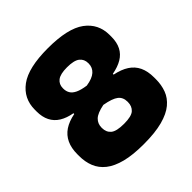

<svg xmlns="http://www.w3.org/2000/svg" viewBox="-179 -794 951 951"><g transform="rotate(-45 296.5 -318.0)"><path d="M295.5 18Q220 18 168.5 4.8Q117 -8.5 86 -33Q55 -57.5 41.2 -91.8Q27.5 -126 27.5 -167.5V-179.5Q27.5 -222.5 42 -253.5Q56.5 -284.5 85.2 -303.8Q114 -323 157.5 -331.5V-337Q117.5 -344 90 -361Q62.5 -378 48.5 -405.8Q34.5 -433.5 34.5 -472.5V-484Q34.5 -563 96.5 -608.8Q158.5 -654.5 295.5 -654.5Q434.5 -654.5 496.5 -608.8Q558.5 -563 558.5 -484V-472.5Q558.5 -432.5 544.2 -405Q530 -377.5 502.2 -361Q474.5 -344.5 433.5 -337V-331.5Q478 -322.5 507.2 -303.5Q536.5 -284.5 551 -254Q565.5 -223.5 565.5 -179.5V-167.5Q565.5 -128 553 -94.2Q540.5 -60.5 510.2 -35.2Q480 -10 427.5 4Q375 18 295.5 18ZM298 -122.5Q350 -122.5 368.8 -139.5Q387.5 -156.5 387.5 -185.5V-188Q387.5 -219 366.2 -235.5Q345 -252 291.5 -261.5Q243 -252 224.2 -233.8Q205.5 -215.5 205.5 -188V-185.5Q205.5 -156 225.2 -139.2Q245 -122.5 298 -122.5ZM301 -387Q344.5 -393.5 364.8 -411.8Q385 -430 385 -457.5V-460.5Q385 -488.5 364.8 -504.5Q344.5 -520.5 295.5 -520.5Q248.5 -520.5 228.2 -504.8Q208 -489 208 -461.5V-458.5Q208 -440 216.5 -425.8Q225 -411.5 245.2 -401.8Q265.5 -392 301 -387Z"/></g></svg>

Font: Anek Gujarati ExtraBold
Style: Regular
Weight: 800
Version: Version 1.003